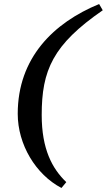

<svg xmlns="http://www.w3.org/2000/svg" viewBox="-20 -748 530 953"><path d="M309 156C239 89 187 -8 187 -177C187 -399 242 -526 490 -697L472 -728C246 -635 68 -461 68 -183C68 -31 157 118 285 185Z"/></svg>

Font: STIX Two Text
Style: Bold Italic
Weight: 700
Italic angle: -12°
Designer: Ross Mills, John Hudson & Paul Hanslow, Tiro Typeworks Ltd; with prior portions MicroPress Inc. and Coen Hoffman, Elsevi
Foundry: Tiro Typeworks Ltd
Version: Version 2.13 b171